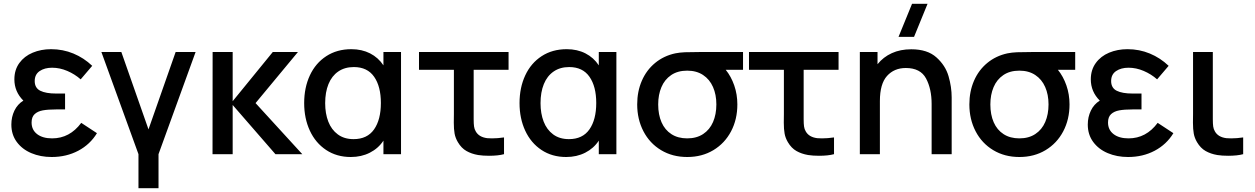

<svg xmlns="http://www.w3.org/2000/svg" viewBox="-20 -815 6636 1015"><path d="M492.5 -111Q456.5 -51.5 393.8 -18.2Q331 15 253 15Q194 15 145.5 -5.5Q97 -26 68.5 -64.8Q40 -103.5 40 -156.5Q40 -196.5 56.2 -230.2Q72.5 -264 103.5 -283Q56 -330.5 56 -395.5Q56 -445.5 82.2 -481.8Q108.5 -518 152.8 -536.5Q197 -555 250 -555Q312.5 -555 368 -532Q423.5 -509 467.5 -467L406.5 -395.5Q375.5 -423 335.8 -440Q296 -457 255.5 -457Q215.5 -457 189.5 -439.2Q163.5 -421.5 163.5 -386.5Q163.5 -350 193 -335.2Q222.5 -320.5 276.5 -320.5H324V-236.5H276Q233.5 -236.5 206.2 -231.5Q179 -226.5 163 -211.5Q147 -196.5 147 -167.5Q147 -128.5 176.2 -106Q205.5 -83.5 255.5 -83.5Q348.5 -83.5 409.5 -165.5Z M712 180V0L516 -540H621.5L765 -131L908.5 -540H1014L818 0V180Z M1103.5 0 1104 -540H1210V-280L1422 -540H1555L1331 -270L1578 0H1436L1210 -260V0Z M2100 -540V0H2007V-71.5Q1980 -30.5 1935.2 -7.8Q1890.5 15 1834.5 15Q1760 15 1704 -22.2Q1648 -59.5 1618 -124.2Q1588 -189 1588 -270Q1588 -352 1618.2 -416.8Q1648.5 -481.5 1705 -518.2Q1761.5 -555 1837.5 -555Q1893 -555 1936.5 -532.8Q1980 -510.5 2007 -469.5V-540ZM1993.5 -270.5Q1993.5 -358 1957.8 -409.2Q1922 -460.5 1850.5 -460.5Q1802.5 -460.5 1768.2 -437Q1734 -413.5 1716.5 -370.5Q1699 -327.5 1699 -269.5Q1699 -215 1715.5 -172.2Q1732 -129.5 1765.8 -104.5Q1799.5 -79.5 1849 -79.5Q1921.5 -79.5 1957.5 -131Q1993.5 -182.5 1993.5 -270.5Z M2400.5 -63.5Q2387.5 -85.5 2383.2 -108.8Q2379 -132 2379 -166.5L2379.5 -212.5V-446H2195V-540H2668.5V-446H2484V-217.5V-184.5Q2484 -161 2486 -146.5Q2488 -132 2495 -120.5Q2512 -90 2556 -84.5Q2572 -83.5 2581 -83.5Q2611 -83.5 2644.5 -88.5V0Q2613.5 8.5 2565 8.5Q2532.5 8.5 2507.5 4.5Q2472.5 -1.5 2445.8 -16.8Q2419 -32 2400.5 -63.5Z M3238.5 -540V0H3145.5V-71.5Q3118.5 -30.5 3073.8 -7.8Q3029 15 2973 15Q2898.5 15 2842.5 -22.2Q2786.5 -59.5 2756.5 -124.2Q2726.5 -189 2726.5 -270Q2726.5 -352 2756.8 -416.8Q2787 -481.5 2843.5 -518.2Q2900 -555 2976 -555Q3031.5 -555 3075 -532.8Q3118.5 -510.5 3145.5 -469.5V-540ZM3132 -270.5Q3132 -358 3096.2 -409.2Q3060.5 -460.5 2989 -460.5Q2941 -460.5 2906.8 -437Q2872.5 -413.5 2855 -370.5Q2837.5 -327.5 2837.5 -269.5Q2837.5 -215 2854 -172.2Q2870.5 -129.5 2904.2 -104.5Q2938 -79.5 2987.5 -79.5Q3060 -79.5 3096 -131Q3132 -182.5 3132 -270.5Z M3816.5 -446Q3845 -411 3861.5 -363.5Q3878 -316 3878 -263Q3878 -184 3844.8 -120.8Q3811.5 -57.5 3751.2 -21.2Q3691 15 3613 15Q3535 15 3474.8 -21.2Q3414.5 -57.5 3381.5 -121Q3348.5 -184.5 3348.5 -263Q3348.5 -331.5 3373 -388Q3397.5 -444.5 3443.2 -482.2Q3489 -520 3550 -533Q3572 -537.5 3600.2 -538.8Q3628.5 -540 3679.5 -540H3908V-446ZM3767 -263Q3767 -315 3749.2 -355.2Q3731.5 -395.5 3696.8 -418.5Q3662 -441.5 3613 -441.5Q3562.5 -441.5 3528 -418Q3493.5 -394.5 3476.5 -354.2Q3459.5 -314 3459.5 -263Q3459.5 -209 3477.2 -168.5Q3495 -128 3529.5 -105.8Q3564 -83.5 3613 -83.5Q3662.5 -83.5 3697.2 -106.5Q3732 -129.5 3749.5 -170Q3767 -210.5 3767 -263Z M4145 -63.5Q4132 -85.5 4127.8 -108.8Q4123.5 -132 4123.5 -166.5L4124 -212.5V-446H3939.5V-540H4413V-446H4228.5V-217.5V-184.5Q4228.5 -161 4230.5 -146.5Q4232.5 -132 4239.5 -120.5Q4256.5 -90 4300.5 -84.5Q4316.5 -83.5 4325.5 -83.5Q4355.5 -83.5 4389 -88.5V0Q4358 8.5 4309.5 8.5Q4277 8.5 4252 4.5Q4217 -1.5 4190.2 -16.8Q4163.5 -32 4145 -63.5Z M4883.5 -795 4812 -620H4730L4801.5 -795ZM5011 -300V0H4905V-265.5Q4905 -345 4875.5 -400.2Q4846 -455.5 4768.5 -455.5Q4707 -455.5 4669.2 -413.5Q4631.5 -371.5 4631.5 -281V0H4525.5V-540H4619V-475.5Q4649.5 -513.5 4694.5 -534Q4739.5 -554.5 4797.5 -554.5Q4882.5 -554.5 4930.2 -511.8Q4978 -469 4994.5 -412Q5011 -355 5011 -300Z M5572.5 -446Q5601 -411 5617.5 -363.5Q5634 -316 5634 -263Q5634 -184 5600.8 -120.8Q5567.5 -57.5 5507.2 -21.2Q5447 15 5369 15Q5291 15 5230.8 -21.2Q5170.5 -57.5 5137.5 -121Q5104.5 -184.5 5104.5 -263Q5104.5 -331.5 5129 -388Q5153.5 -444.5 5199.2 -482.2Q5245 -520 5306 -533Q5328 -537.5 5356.2 -538.8Q5384.5 -540 5435.5 -540H5664V-446ZM5523 -263Q5523 -315 5505.2 -355.2Q5487.5 -395.5 5452.8 -418.5Q5418 -441.5 5369 -441.5Q5318.5 -441.5 5284 -418Q5249.5 -394.5 5232.5 -354.2Q5215.5 -314 5215.5 -263Q5215.5 -209 5233.2 -168.5Q5251 -128 5285.5 -105.8Q5320 -83.5 5369 -83.5Q5418.5 -83.5 5453.2 -106.5Q5488 -129.5 5505.5 -170Q5523 -210.5 5523 -263Z M6183 -111Q6147 -51.5 6084.2 -18.2Q6021.5 15 5943.5 15Q5884.5 15 5836 -5.5Q5787.5 -26 5759 -64.8Q5730.5 -103.5 5730.5 -156.5Q5730.5 -196.5 5746.8 -230.2Q5763 -264 5794 -283Q5746.5 -330.5 5746.5 -395.5Q5746.5 -445.5 5772.8 -481.8Q5799 -518 5843.2 -536.5Q5887.5 -555 5940.5 -555Q6003 -555 6058.5 -532Q6114 -509 6158 -467L6097 -395.5Q6066 -423 6026.2 -440Q5986.5 -457 5946 -457Q5906 -457 5880 -439.2Q5854 -421.5 5854 -386.5Q5854 -350 5883.5 -335.2Q5913 -320.5 5967 -320.5H6014.5V-236.5H5966.5Q5924 -236.5 5896.8 -231.5Q5869.5 -226.5 5853.5 -211.5Q5837.5 -196.5 5837.5 -167.5Q5837.5 -128.5 5866.8 -106Q5896 -83.5 5946 -83.5Q6039 -83.5 6100 -165.5Z M6308 -63.5Q6295 -85.5 6290.8 -108.8Q6286.5 -132 6286.5 -166.5L6287 -212.5V-540H6391.5V-217.5V-184.5Q6391.5 -161 6393.5 -146.5Q6395.5 -132 6402.5 -120.5Q6419.5 -90 6463.5 -84.5Q6479.5 -83.5 6488.5 -83.5Q6518.5 -83.5 6552 -88.5V0Q6521 8.5 6472.5 8.5Q6440 8.5 6415 4.5Q6380 -1.5 6353.2 -16.8Q6326.5 -32 6308 -63.5Z"/></svg>

Font: Manrope KiralyPet SmBd KiralyPet
Style: Regular
Weight: 600
Designer: Mikhail Sharanda
Foundry: Mikhail Sharanda
Version: Version 4.502